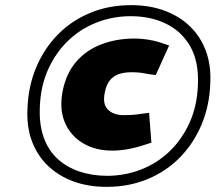

<svg xmlns="http://www.w3.org/2000/svg" viewBox="-20 -774 873 747"><path d="M395 -47Q322 -47 263.5 -69Q205 -91 164 -131.5Q123 -172 103 -228Q83 -284 87 -353Q90 -438 120.5 -511Q151 -584 204 -638.5Q257 -693 330 -723.5Q403 -754 490 -754Q563 -754 621.5 -732Q680 -710 721 -669.5Q762 -629 782 -573Q802 -517 798 -448Q795 -363 764.5 -290Q734 -217 681 -162.5Q628 -108 555 -77.5Q482 -47 395 -47ZM416 -188Q351 -188 302.5 -217Q254 -246 232 -298.5Q210 -351 224 -421Q238 -490 277.5 -535Q317 -580 375.5 -602Q434 -624 503 -624Q531 -624 560.5 -619Q590 -614 617 -604L638 -597L586 -482L563 -485Q548 -488 531 -490.5Q514 -493 494 -493Q462 -493 440.5 -485Q419 -477 406 -459.5Q393 -442 388 -415Q378 -370 399.5 -348Q421 -326 462 -326Q477 -326 494 -327Q511 -328 536 -332L560 -335L569 -219L541 -210Q508 -199 476.5 -193.5Q445 -188 416 -188ZM397 -90Q465 -90 527.5 -114Q590 -138 638.5 -184Q687 -230 717 -295.5Q747 -361 750 -443Q754 -534 720.5 -593Q687 -652 626.5 -681.5Q566 -711 488 -711Q420 -711 357.5 -687Q295 -663 246.5 -617Q198 -571 168 -505.5Q138 -440 135 -358Q132 -290 150 -239.5Q168 -189 204 -156Q240 -123 289.5 -106.5Q339 -90 397 -90Z"/></svg>

Font: REM ExtraBold
Style: Italic
Weight: 800
Italic angle: -11°
Designer: Octavio Pardo
Foundry: Ashler Design
Version: Version 1.005;gftools[0.9.28]